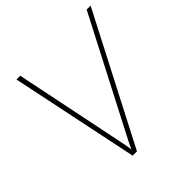

<svg xmlns="http://www.w3.org/2000/svg" viewBox="-188 -858 1004 1004"><g transform="rotate(-45 314.5 -355.5)"><path d="M241.2 -69.3 247.6 -27.8 268.6 -71.3 599.6 -710.4H628.9L261.2 0H229.5L81.5 -711.4H109.4Z"/></g></svg>

Font: Roboto Thin
Style: Italic
Weight: 250
Italic angle: -12°
Designer: Google
Version: Version 2.134; 2016